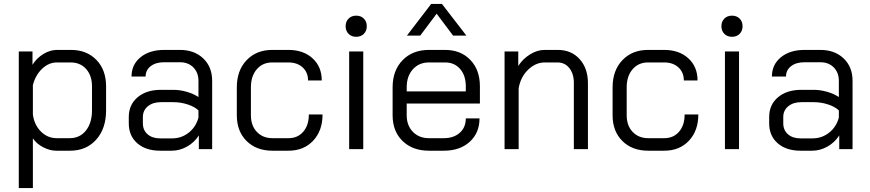

<svg xmlns="http://www.w3.org/2000/svg" viewBox="-20 -762 4446 981"><path d="M76 -499H146V-431Q167 -465 201.5 -486Q236 -507 271 -507H343Q423 -507 472.5 -456Q522 -405 522 -321V-198Q522 -105 471.5 -48.5Q421 8 338 8H266Q235 8 201 -9.5Q167 -27 148 -55V199H76ZM336 -56Q388 -56 419 -95Q450 -134 450 -198V-321Q450 -376 420 -409.5Q390 -443 341 -443H271Q229 -443 195 -410.5Q161 -378 148 -327V-177Q155 -124 189 -90Q223 -56 270 -56Z M638 -132V-164Q638 -227 683 -265Q728 -303 802 -303H866Q899 -303 934 -293Q969 -283 994 -266V-349Q994 -391 968 -417.5Q942 -444 899 -444H819Q776 -444 750 -424Q724 -404 724 -371H652Q652 -432 698 -469.5Q744 -507 819 -507H899Q973 -507 1018.5 -463.5Q1064 -420 1064 -349V0H996V-70Q973 -34 935.5 -13Q898 8 858 8H798Q725 8 681.5 -30Q638 -68 638 -132ZM860 -55Q907 -55 944 -84Q981 -113 994 -161V-198Q974 -217 938.5 -228.5Q903 -240 866 -240H802Q761 -240 735.5 -219Q710 -198 710 -164V-132Q710 -97 734 -76Q758 -55 798 -55Z M1190 -173V-316Q1190 -402 1240 -454.5Q1290 -507 1371 -507H1453Q1530 -507 1577 -464Q1624 -421 1624 -351H1554Q1554 -392 1526.5 -417.5Q1499 -443 1453 -443H1371Q1322 -443 1292 -408Q1262 -373 1262 -316V-173Q1262 -120 1292.5 -88Q1323 -56 1372 -56H1454Q1501 -56 1529.5 -89Q1558 -122 1558 -177H1628Q1628 -94 1580 -43Q1532 8 1454 8H1372Q1290 8 1240 -41.5Q1190 -91 1190 -173Z M1746 -628Q1746 -652 1761 -667Q1776 -682 1800 -682Q1824 -682 1839 -667Q1854 -652 1854 -628Q1854 -604 1839 -589Q1824 -574 1800 -574Q1776 -574 1761 -589Q1746 -604 1746 -628ZM1764 -499H1836V0H1764Z M1986 -173V-316Q1986 -402 2037 -454.5Q2088 -507 2172 -507H2254Q2334 -507 2383 -456Q2432 -405 2432 -321V-233H2058V-173Q2058 -121 2089.5 -88.5Q2121 -56 2172 -56H2248Q2298 -56 2329 -83.5Q2360 -111 2360 -157H2430Q2430 -83 2380 -37.5Q2330 8 2248 8H2172Q2088 8 2037 -41.5Q1986 -91 1986 -173ZM2360 -295V-321Q2360 -376 2331 -409.5Q2302 -443 2254 -443H2172Q2121 -443 2089.5 -408Q2058 -373 2058 -316V-295ZM2183 -742H2238L2363 -580H2295L2211 -692L2127 -580H2059Z M2558 -499H2628V-425Q2651 -461 2688 -484Q2725 -507 2762 -507H2830Q2899 -507 2941.5 -460Q2984 -413 2984 -337V0H2912V-339Q2912 -385 2889 -414Q2866 -443 2828 -443H2764Q2717 -443 2678.5 -406Q2640 -369 2630 -311V0H2558Z M3110 -173V-316Q3110 -402 3160 -454.5Q3210 -507 3291 -507H3373Q3450 -507 3497 -464Q3544 -421 3544 -351H3474Q3474 -392 3446.5 -417.5Q3419 -443 3373 -443H3291Q3242 -443 3212 -408Q3182 -373 3182 -316V-173Q3182 -120 3212.5 -88Q3243 -56 3292 -56H3374Q3421 -56 3449.5 -89Q3478 -122 3478 -177H3548Q3548 -94 3500 -43Q3452 8 3374 8H3292Q3210 8 3160 -41.5Q3110 -91 3110 -173Z M3666 -628Q3666 -652 3681 -667Q3696 -682 3720 -682Q3744 -682 3759 -667Q3774 -652 3774 -628Q3774 -604 3759 -589Q3744 -574 3720 -574Q3696 -574 3681 -589Q3666 -604 3666 -628ZM3684 -499H3756V0H3684Z M3910 -132V-164Q3910 -227 3955 -265Q4000 -303 4074 -303H4138Q4171 -303 4206 -293Q4241 -283 4266 -266V-349Q4266 -391 4240 -417.5Q4214 -444 4171 -444H4091Q4048 -444 4022 -424Q3996 -404 3996 -371H3924Q3924 -432 3970 -469.5Q4016 -507 4091 -507H4171Q4245 -507 4290.5 -463.5Q4336 -420 4336 -349V0H4268V-70Q4245 -34 4207.5 -13Q4170 8 4130 8H4070Q3997 8 3953.5 -30Q3910 -68 3910 -132ZM4132 -55Q4179 -55 4216 -84Q4253 -113 4266 -161V-198Q4246 -217 4210.5 -228.5Q4175 -240 4138 -240H4074Q4033 -240 4007.5 -219Q3982 -198 3982 -164V-132Q3982 -97 4006 -76Q4030 -55 4070 -55Z"/></svg>

Font: Stavian Regular
Style: Regular
Weight: 400
Version: Version 1.000; ttfautohint (v1.6)